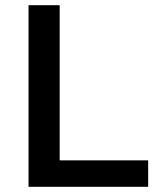

<svg xmlns="http://www.w3.org/2000/svg" viewBox="-20 -720 640 740"><path d="M90 0V-700H210V-102H551V0Z"/></svg>

Font: Red Hat Mono SemiBold
Style: Regular
Weight: 600
Monospace: yes
Designer: Pentagram, MCKL
Foundry: Pentagram, MCKL
Version: Version 1.023